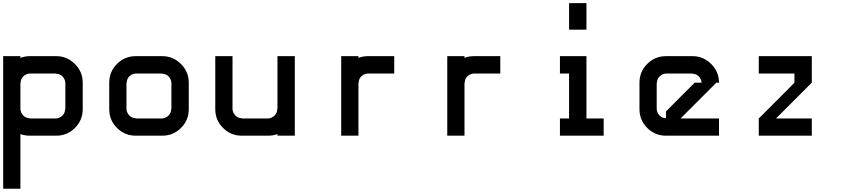

<svg xmlns="http://www.w3.org/2000/svg" viewBox="-20 -853 5373 1207"><path d="M108.3 -10V333.3H0V-500H108.3V-489.2Q136.7 -500 166.7 -500H333.3Q401.7 -500 450.8 -450.8Q500 -401.7 500 -333.3V-166.7Q500 -97.5 451.2 -48.8Q402.5 0 333.3 0H166.7Q136.7 0 108.3 -10ZM333.3 -108.3Q355 -110 372.1 -126.2Q389.2 -142.5 389.2 -166.7H390.8V-333.3Q389.2 -355 373.3 -372.1Q357.5 -389.2 333.3 -389.2V-390.8H166.7Q144.2 -389.2 127.1 -373.3Q110 -357.5 110 -333.3H108.3V-166.7Q110 -144.2 126.2 -127.1Q142.5 -110 166.7 -110V-108.3Z M1000 -108.3Q1021.7 -110 1038.8 -126.2Q1055.8 -142.5 1055.8 -166.7H1057.5V-333.3Q1055.8 -355 1040 -372.1Q1024.2 -389.2 1000 -389.2V-390.8H833.3Q810.8 -389.2 793.8 -373.3Q776.7 -357.5 776.7 -333.3H775V-166.7Q776.7 -144.2 792.9 -127.1Q809.2 -110 833.3 -110V-108.3ZM1000 0H833.3Q764.2 0 715.4 -48.8Q666.7 -97.5 666.7 -166.7V-333.3Q666.7 -402.5 715.4 -451.2Q764.2 -500 833.3 -500H1000Q1068.3 -500 1117.5 -450.8Q1166.7 -401.7 1166.7 -333.3V-166.7Q1166.7 -97.5 1117.9 -48.8Q1069.2 0 1000 0Z M1724.2 -10Q1696.7 0 1666.7 0H1500Q1430.8 0 1382.1 -48.8Q1333.3 -97.5 1333.3 -166.7V-500H1441.7V-166.7Q1443.3 -144.2 1459.6 -127.1Q1475.8 -110 1500 -110V-108.3H1666.7Q1688.3 -110 1705.4 -126.2Q1722.5 -142.5 1722.5 -166.7H1724.2V-500H1833.3V0H1724.2Z M2291.7 -500H2458.3V-390.8H2291.7Q2269.2 -389.2 2252.1 -373.3Q2235 -357.5 2235 -333.3H2233.3V0H2125V-500H2233.3V-489.2Q2261.7 -500 2291.7 -500Z M2958.3 -500H3125V-390.8H2958.3Q2935.8 -389.2 2918.8 -373.3Q2901.7 -357.5 2901.7 -333.3H2900V0H2791.7V-500H2900V-489.2Q2928.3 -500 2958.3 -500Z M3666.7 -833.3V-666.7H3557.5V-833.3ZM3775 0H3500V-108.3H3557.5V-390.8H3500V-500H3666.7V-108.3H3775Z M4258.3 -108.3H4500V0H4166.7Q4097.5 0 4048.8 -48.8Q4000 -97.5 4000 -166.7V-333.3Q4000 -402.5 4048.8 -451.2Q4097.5 -500 4166.7 -500H4333.3Q4401.7 -500 4450.8 -450.8Q4500 -401.7 4500 -333.3H4483.3L4316.7 -166.7ZM4166.7 -110V-152.5Q4198.3 -185 4258.3 -244.6Q4318.3 -304.2 4333.3 -319.2L4346.7 -333.3H4390.8Q4389.2 -355 4373.3 -372.1Q4357.5 -389.2 4333.3 -389.2V-390.8H4166.7Q4144.2 -389.2 4127.1 -373.3Q4110 -357.5 4110 -333.3H4108.3V-166.7Q4110 -144.2 4126.2 -127.1Q4142.5 -110 4166.7 -110Z M5083.3 0H4750V-108.3Q4784.2 -143.3 4916.7 -275L4974.2 -333.3V-390.8H4750V-500H5083.3V-333.3L4858.3 -108.3H5083.3Z"/></svg>

Font: 0xA000-Squareish-Mono
Style: Squareish-Mono-Bold
Weight: 700
Version: Version 0.1